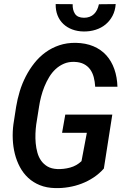

<svg xmlns="http://www.w3.org/2000/svg" viewBox="-20 -936 627 965"><path d="M502 -88.9Q479 -63 450.7 -44.2Q422.4 -25.4 390.6 -13.2Q358.9 -1 324.7 4.6Q290.5 10.3 256.8 9.3Q213.9 8.3 180.2 -5.4Q146.5 -19 121.6 -42.2Q96.7 -65.4 80.1 -96.4Q63.5 -127.4 54.7 -162.6Q45.9 -197.8 44.2 -235.8Q42.5 -273.9 47.4 -311L61 -398.9Q67.4 -438 79.3 -477.3Q91.3 -516.6 109.9 -552.5Q128.4 -588.4 153.1 -619.4Q177.7 -650.4 209 -673.1Q240.2 -695.8 278.1 -708.5Q315.9 -721.2 360.8 -720.7Q411.1 -719.7 449.7 -703.4Q488.3 -687 514.4 -658Q540.5 -628.9 554.7 -588.6Q568.8 -548.3 570.3 -500H458.5Q457 -525.4 451.2 -547.9Q445.3 -570.3 433.1 -587.2Q420.9 -604 401.6 -614Q382.3 -624 354 -625Q325.2 -626 301.8 -616Q278.3 -606 259.8 -588.9Q241.2 -571.8 227.3 -548.8Q213.4 -525.9 203.1 -500.5Q192.9 -475.1 186.3 -449.2Q179.7 -423.3 176.3 -399.9L162.1 -310.5Q159.2 -289.6 158.2 -265.1Q157.2 -240.7 159.4 -216.3Q161.6 -191.9 168 -168.9Q174.3 -146 187 -128.2Q199.7 -110.4 219 -99.1Q238.3 -87.9 266.6 -86.4Q300.3 -85 332.5 -93.8Q364.7 -102.5 389.6 -126L416.5 -268.6H292L308.1 -359.9H544.4ZM561.5 -915.5Q559.1 -882.3 545.7 -856.7Q532.2 -831.1 510.7 -813.2Q489.3 -795.4 460.7 -786.4Q432.1 -777.3 399.9 -777.8Q368.7 -778.3 342.8 -788.1Q316.9 -797.9 298.1 -815.7Q279.3 -833.5 269.3 -858.6Q259.3 -883.8 259.8 -915.5L345.2 -915Q344.2 -885.7 356.9 -866.5Q369.6 -847.2 401.9 -846.7Q418 -846.7 430.7 -851.6Q443.4 -856.4 452.6 -865.5Q461.9 -874.5 468 -887.2Q474.1 -899.9 477.1 -914.6Z"/></svg>

Font: Roboto Mono Medium
Style: Italic
Weight: 500
Designer: Google
Version: Version 2.000985; 2015; ttfautohint (v1.3)